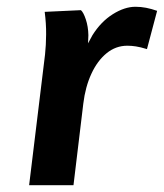

<svg xmlns="http://www.w3.org/2000/svg" viewBox="-20 -547 484 567"><path d="M66 0 113 -386Q116 -414 116.2 -445.5Q116.5 -477 112 -512L219 -517Q226.5 -510.5 233.5 -489.5Q240.5 -468.5 241 -443L240 -419L253 -443Q278 -483 313 -505Q348 -527 380 -527Q396 -527 411.5 -524Q427 -521 444 -515L414 -402Q394.5 -408 381.2 -410Q368 -412 356 -412Q322 -412 294.8 -389.8Q267.5 -367.5 249.8 -329Q232 -290.5 226 -241L197 0Z"/></svg>

Font: Expletus Sans
Style: Italic
Weight: 400
Italic angle: -7°
Designer: Jasper de Waard
Foundry: Designtown
Version: Version 7.500